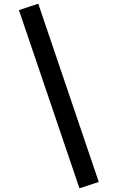

<svg xmlns="http://www.w3.org/2000/svg" viewBox="-20 -822 640 1044"><path d="M188 -802 517 167 412 202 83 -767Z"/></svg>

Font: Kode Mono
Style: Bold
Weight: 700
Monospace: yes
Designer: Isa Ozler
Foundry: Kadena LLC
Version: Version 1.206;gftools[0.9.28]